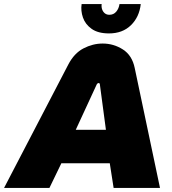

<svg xmlns="http://www.w3.org/2000/svg" viewBox="-61 -928 851 948"><path d="M-41 0 276 -609Q305 -665 351 -689Q397 -713 446 -713Q500 -713 545.5 -684Q591 -655 604 -593L729 0H500L481 -122H242L183 0ZM313 -287H462L432 -512Q432 -515 430 -516.5Q428 -518 425 -518Q423 -518 421 -516.5Q419 -515 417 -512ZM477 -763Q423 -763 391.5 -785.5Q360 -808 348.5 -841.5Q337 -875 342 -908H441Q439 -893 443.5 -881Q448 -869 457 -862Q466 -855 479 -855Q500 -855 513 -870.5Q526 -886 529 -908H634Q627 -844 585.5 -803.5Q544 -763 477 -763Z"/></svg>

Font: MuseoModerno Black
Style: Italic
Weight: 900
Italic angle: -9°
Designer: Pablo Cosgaya, Héctor Gatti, Marcela Romero, and the Authors of The MuseoModerno Project.
Foundry: Omnibus-Type Team
Version: Version 1.003